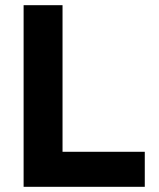

<svg xmlns="http://www.w3.org/2000/svg" viewBox="-20 -720 613 740"><path d="M71 0V-700H221V-135H538V0Z"/></svg>

Font: Our Lexend SemiBold
Style: Regular
Weight: 600
Designer: Bonnie Shaver-Troup, Thomas Jockin
Foundry: Lexend
Version: Version 1.007